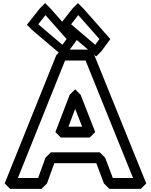

<svg xmlns="http://www.w3.org/2000/svg" viewBox="-20 -1179 970 1234"><path d="M619 -928 592 -891 437 -1023 483 -1082ZM689 -928 516 -1124 481 -1159 446 -1124 364 -1020 399 -985 598 -816 633 -851ZM408 -928 381 -891 226 -1023 272 -1082ZM478 -928 305 -1124 270 -1159 235 -1124 153 -1020 188 -985 387 -816 422 -851ZM530 -790 835 -35H705L656 -165L621 -200H307L272 -165L225 -35H95L398 -790ZM586 -825 551 -860H377L342 -825L10 0L45 35H247L282 0L329 -130H599L648 0L683 35H885L920 0ZM592 -330 498 -570 463 -605 428 -570 336 -330 371 -295H557ZM508 -365H420L463 -479Z"/></svg>

Font: Hussar Press
Style: Bold
Weight: 700
Foundry: Cannot Into Space Fonts
Version: Version 1.43